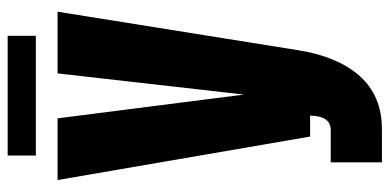

<svg xmlns="http://www.w3.org/2000/svg" viewBox="-282 -750 1032 509"><g transform="rotate(-90 234.5 -496.0)"><path d="M355.5 -222.7Q338.9 -117.2 286.6 -58.6Q234.4 0 145.5 0H58.1V-135.7H143.6Q162.1 -135.7 171.6 -148.7Q181.2 -161.6 182.1 -190.4H126.5L11.2 -859.9H174.8L237.8 -365.7L293.9 -859.9H457.5ZM393.6 -917.5H76.2V-992.2H393.6Z"/></g></svg>

Font: Anton
Style: Regular
Weight: 400
Designer: Vernon Adams, Tural Alisoy
Foundry: Vernon Adams
Version: Version 2.300